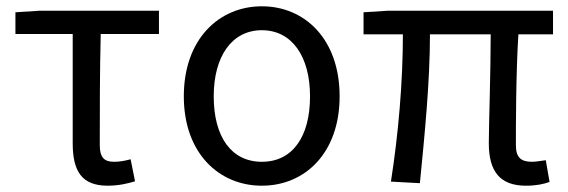

<svg xmlns="http://www.w3.org/2000/svg" viewBox="-20 -577 1804 610"><path d="M322 13C357 13 386 6 409 -1L395 -71C376 -66 361 -63 342 -63C311 -63 297 -77 297 -116C297 -229 297 -344 300 -469H485V-543H107L29 -538V-469H211V-122C211 -34 239 13 322 13Z M812 13C948 13 1059 -90 1059 -271C1059 -453 948 -557 812 -557C676 -557 564 -453 564 -271C564 -90 676 13 812 13ZM812 -63C715 -63 659 -142 659 -271C659 -397 716 -481 812 -481C908 -481 965 -397 965 -271C965 -142 909 -63 812 -63Z M1651 13C1683 13 1707 8 1726 1L1714 -68C1693 -65 1681 -63 1670 -63C1635 -63 1619 -77 1619 -116C1619 -169 1619 -345 1627 -468H1737V-543H1213L1135 -538V-468H1260C1260 -319 1246 -153 1222 0L1314 5C1329 -148 1346 -315 1346 -468H1539C1539 -349 1533 -178 1533 -122C1533 -34 1567 13 1651 13Z"/></svg>

Font: Spoqa Han Sans Neo Regular
Style: Regular
Weight: 400
Designer: [Spoqa Han Sans Neo] Dong-huui Kim  Younghwa Kang  Yujin Lee  [Noto Sans] Ryoko NISHIZUKA  (kana & ideographs); Paul D. 
Foundry: Spoqa (http://www.spoqa-han-sans.com)
Version: Version 1.000